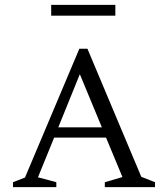

<svg xmlns="http://www.w3.org/2000/svg" viewBox="-20 -764 686 784"><path d="M33 0V-20L82 -39L304 -565H337L557 -42L613 -20V0H408V-20L480 -41L413 -202H201L135 -40L210 -20V0ZM218 -244H396L306 -461ZM189 -700V-744H451V-700Z"/></svg>

Font: Spectral SC Light
Style: Regular
Weight: 300
Designer: Jean-Baptiste Levee
Foundry: Production Type
Version: Version 2.001